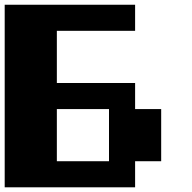

<svg xmlns="http://www.w3.org/2000/svg" viewBox="-20 -798 818 818"><path d="M0 0V-777.8H555.6V-666.7H222.2V-444.4H555.6V-333.3H666.7V-111.1H555.6V0ZM444.4 -333.3H222.2V-111.1H444.4Z"/></svg>

Font: Pixeloid Sans
Style: Bold
Weight: 700
Monospace: yes
Designer: GGBot
Version: 0.3